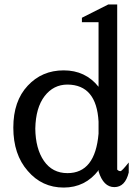

<svg xmlns="http://www.w3.org/2000/svg" viewBox="-20 -830 620 865"><path d="M178 -105Q140 -160 139 -251Q141 -345 181 -397Q221 -449 284 -449Q415 -448 424 -282V-228Q409 -50 284 -50Q216 -50 178 -105ZM40 -255Q40 -134 105 -60Q169 15 267 15Q364 15 424 -63L425 -61L424 -58Q446 13 495 13Q544 13 560 -53V-98Q529 -59 523 -59Q514 -59 508 -66V-810H468L349 -750V-730H424V-439Q365 -513 267 -513Q169 -513 105 -444Q40 -375 40 -255Z"/></svg>

Font: Sawarabi Mincho
Style: Regular
Weight: 400
Version: Version 1.082; ttfautohint (v1.8.4.7-5d5b)